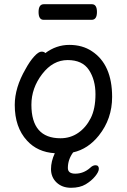

<svg xmlns="http://www.w3.org/2000/svg" viewBox="-20 -705 602 911"><path d="M222 97Q222 61 240 22Q158 17 108 -38Q50 -101 50 -207Q50 -289 101 -377Q121 -414 142 -437Q163 -460 177 -460Q190 -460 195 -453Q247 -492 309 -492Q371 -492 416 -462Q512 -399 512 -245Q512 -141 449 -62Q398 2 327 18Q302 52 302 92Q302 119 337 119Q376 119 407 92Q420 79 433 79Q449 79 449 96Q449 110 431.5 131.5Q414 153 386.5 169.5Q359 186 317 186Q275 186 248.5 161Q222 136 222 97ZM267 -49Q314 -49 351 -74.5Q388 -100 410.5 -144.5Q433 -189 433 -258Q433 -326 402 -373Q371 -420 301 -420Q231 -420 180 -353.5Q129 -287 129 -208Q129 -49 267 -49ZM415 -611H187Q163 -611 163 -648Q163 -685 188 -685H416Q440 -685 440 -648Q440 -611 415 -611Z"/></svg>

Font: ToneOZ-Pinyin-WenKai-Medium
Style: Medium
Weight: 700
Designer: Fontworks Inc.
Foundry: ToneOZ
Version: Version 0.240331